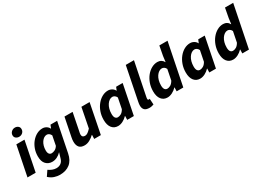

<svg xmlns="http://www.w3.org/2000/svg" viewBox="1 -1647 3857 2781"><g transform="rotate(-30 1929.5 -257.0)"><path d="M14 0 114 -496H250L151 0ZM205 -570Q177 -570 154 -587Q131 -604 131 -636Q131 -669 156 -693Q181 -717 216 -717Q245 -717 267.5 -700Q290 -683 290 -651Q290 -616 265.5 -593Q241 -570 205 -570Z M442 203Q399 203 351 187.5Q303 172 261 133L319 48Q347 68 379.5 81Q412 94 446 94Q493 94 524 69.5Q555 45 567 0L593 -88Q560 -53 521 -34.5Q482 -16 441 -16Q378 -16 337 -59Q296 -102 296 -189Q296 -256 317.5 -314Q339 -372 375.5 -415.5Q412 -459 458 -483.5Q504 -508 555 -508Q589 -508 618 -490.5Q647 -473 661 -443H664L685 -496H796L698 -8Q677 99 611 151Q545 203 442 203ZM494 -128Q518 -128 547 -141.5Q576 -155 599 -191L630 -349Q617 -374 600 -385.5Q583 -397 565 -397Q539 -397 516.5 -382.5Q494 -368 476 -342Q458 -316 448 -281.5Q438 -247 438 -207Q438 -166 453.5 -147Q469 -128 494 -128Z M966 12Q905 12 877 -21Q849 -54 849 -115Q849 -132 851 -150Q853 -168 857 -186L919 -496H1055L997 -203Q994 -189 991.5 -177.5Q989 -166 989 -156Q989 -130 1002 -117.5Q1015 -105 1039 -105Q1062 -105 1085.5 -121Q1109 -137 1138 -169L1202 -496H1339L1241 0H1130L1132 -67H1128Q1095 -35 1052.5 -11.5Q1010 12 966 12Z M1526 12Q1461 12 1423.5 -35.5Q1386 -83 1386 -170Q1386 -241 1408 -302.5Q1430 -364 1467.5 -410Q1505 -456 1552.5 -482Q1600 -508 1651 -508Q1685 -508 1715 -490.5Q1745 -473 1759 -443H1761L1783 -496H1892L1793 0H1682L1684 -65H1681Q1648 -30 1606.5 -9Q1565 12 1526 12ZM1586 -100Q1611 -100 1639.5 -115.5Q1668 -131 1692 -173L1727 -349Q1715 -374 1697 -385.5Q1679 -397 1661 -397Q1635 -397 1611 -381Q1587 -365 1568 -336.5Q1549 -308 1538.5 -270Q1528 -232 1528 -188Q1528 -142 1543.5 -121Q1559 -100 1586 -100Z M2052 11Q1993 11 1968.5 -15Q1944 -41 1944 -86Q1944 -99 1945.5 -113Q1947 -127 1951 -146L2062 -700H2199L2086 -141Q2085 -133 2084.5 -128Q2084 -123 2084 -118Q2084 -99 2101 -99Q2104 -99 2107.5 -99.5Q2111 -100 2117 -101L2123 -3Q2108 2 2090.5 6.5Q2073 11 2052 11Z M2353 12Q2288 12 2250.5 -35.5Q2213 -83 2213 -170Q2213 -241 2235 -302.5Q2257 -364 2294.5 -410Q2332 -456 2379.5 -482Q2427 -508 2478 -508Q2512 -508 2538.5 -492Q2565 -476 2579 -448H2582L2594 -542L2624 -701H2761L2620 0H2509L2511 -65H2508Q2475 -30 2433.5 -9Q2392 12 2353 12ZM2413 -100Q2438 -100 2466 -115.5Q2494 -131 2519 -173L2554 -349Q2542 -374 2524 -385Q2506 -396 2488 -396Q2462 -396 2438 -380Q2414 -364 2395 -336Q2376 -308 2365.5 -270Q2355 -232 2355 -187Q2355 -142 2370.5 -121Q2386 -100 2413 -100Z M2899 12Q2834 12 2796.5 -35.5Q2759 -83 2759 -170Q2759 -241 2781 -302.5Q2803 -364 2840.5 -410Q2878 -456 2925.5 -482Q2973 -508 3024 -508Q3058 -508 3088 -490.5Q3118 -473 3132 -443H3134L3156 -496H3265L3166 0H3055L3057 -65H3054Q3021 -30 2979.5 -9Q2938 12 2899 12ZM2959 -100Q2984 -100 3012.5 -115.5Q3041 -131 3065 -173L3100 -349Q3088 -374 3070 -385.5Q3052 -397 3034 -397Q3008 -397 2984 -381Q2960 -365 2941 -336.5Q2922 -308 2911.5 -270Q2901 -232 2901 -188Q2901 -142 2916.5 -121Q2932 -100 2959 -100Z M3451 12Q3386 12 3348.5 -35.5Q3311 -83 3311 -170Q3311 -241 3333 -302.5Q3355 -364 3392.5 -410Q3430 -456 3477.5 -482Q3525 -508 3576 -508Q3610 -508 3636.5 -492Q3663 -476 3677 -448H3680L3692 -542L3722 -701H3859L3718 0H3607L3609 -65H3606Q3573 -30 3531.5 -9Q3490 12 3451 12ZM3511 -100Q3536 -100 3564 -115.5Q3592 -131 3617 -173L3652 -349Q3640 -374 3622 -385Q3604 -396 3586 -396Q3560 -396 3536 -380Q3512 -364 3493 -336Q3474 -308 3463.5 -270Q3453 -232 3453 -187Q3453 -142 3468.5 -121Q3484 -100 3511 -100Z"/></g></svg>

Font: Source Sans 3 ExtraLight
Style: Bold Italic
Weight: 700
Italic angle: -11°
Version: Version 3.052;hotconv 1.1.0;makeotfexe 2.6.0